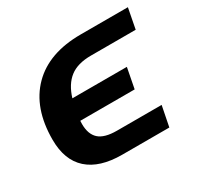

<svg xmlns="http://www.w3.org/2000/svg" viewBox="-119 -670 838 812"><g transform="rotate(-30 300.0 -264.0)"><path d="M356 -429.2Q290 -429.2 252.7 -400.1Q215.3 -371.1 197.3 -312H463.4L444.3 -212.9H178.7L178.2 -196.8Q178.2 -147.5 204.8 -123.3Q231.4 -99.1 292 -99.1H510.3L490.7 0H260.7Q151.4 0 94.2 -51.3Q37.1 -102.5 37.1 -202.1Q37.1 -356.9 122.1 -442.6Q207 -528.3 363.3 -528.3H593.3L574.2 -429.2Z"/></g></svg>

Font: Cousine
Style: Bold Italic
Weight: 700
Italic angle: -12°
Monospace: yes
Designer: Steve Matteson
Foundry: Ascender Corporation
Version: Version 1.20